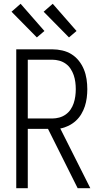

<svg xmlns="http://www.w3.org/2000/svg" viewBox="-20 -996 540 1016"><path d="M66 0V-735H257Q283 -735 309.5 -729Q336 -723 358.5 -709Q381 -695 397.5 -674Q414 -653 424 -628.5Q434 -604 438 -577.5Q442 -551 442 -524Q442 -501 439 -478Q436 -455 429 -433.5Q422 -412 410 -392Q398 -372 381 -356.5Q364 -341 342.5 -330.5Q321 -320 299 -316L458 0H391L234 -314H127V0ZM127 -369H257Q275 -369 293.5 -374Q312 -379 327.5 -390Q343 -401 353.5 -416.5Q364 -432 370 -450Q376 -468 378.5 -487Q381 -506 381 -524Q381 -543 378.5 -562Q376 -581 370 -598.5Q364 -616 353.5 -632Q343 -648 327.5 -659Q312 -670 293.5 -675Q275 -680 257 -680H127ZM345 -798 211 -934 259 -976 385 -832ZM175 -798 41 -934 89 -976 215 -832Z"/></svg>

Font: Iosevka Custom Light
Style: Regular
Weight: 300
Monospace: yes
Designer: Belleve Invis
Foundry: Belleve Invis
Version: Version 27.3.5